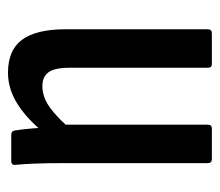

<svg xmlns="http://www.w3.org/2000/svg" viewBox="-54 -476 538 469"><g transform="rotate(90 214.5 -241.0)"><path d="M157 8Q102 8 76.5 -26.5Q51 -61 51 -133V-480Q51 -490 61 -490H136Q145 -490 145 -480V-143Q145 -106 156 -91Q167 -76 190 -76Q217 -76 243 -95Q269 -114 298 -149L305 -82Q273 -41 235.5 -16.5Q198 8 157 8ZM309 0Q299 0 298 -10Q295 -29 293 -54Q291 -79 291 -96L284 -122V-480Q284 -490 293 -490H368Q378 -490 378 -480V-124Q378 -88 379 -60.5Q380 -33 382 -12Q384 0 373 0Z"/></g></svg>

Font: Sofia Sans Condensed SemiBold
Style: Regular
Weight: 600
Designer: Botio Nikoltchev, Ani Petrova
Foundry: lettersoup
Version: Version 4.101